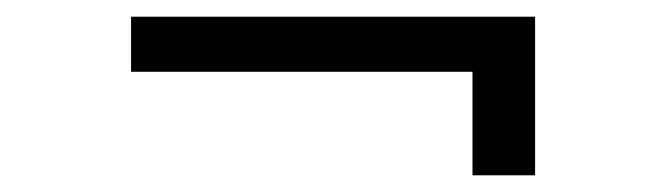

<svg xmlns="http://www.w3.org/2000/svg" viewBox="-20 -367 790 230"><path d="M546 -157V-281H137V-347H621V-157Z"/></svg>

Font: Inconsolata ExtraExpanded
Style: Regular
Weight: 400
Width: 8
Monospace: yes
Designer: Raph Levien, Cyreal, Brenton Simpson
Foundry: Raph Levien, Cyreal, Google
Version: Version 3.001; ttfautohint (v1.8.2.53-6de2)